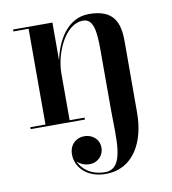

<svg xmlns="http://www.w3.org/2000/svg" viewBox="-82 -541 784 873"><g transform="rotate(-10 310.0 -105.0)"><path d="M35 -9V0H285.5V-9H216.5V-225.5C216.5 -314 269.5 -444.5 355 -444.5C402.5 -444.5 410 -386.5 410 -301V-20C410 107 427.5 251.5 335 251.5C275 251.5 231.5 221.5 215.5 181C229 195 249.5 203.5 271.5 203.5C312.5 203.5 337.5 172 337.5 139C337.5 95.5 302 74 269.5 74C231.5 74 200 101 200 146C200 207.5 252 260 336.5 260C466.5 260 524.5 141.5 524.5 11.5L525 -319.5C525 -406.5 500.5 -469.5 386 -469.5C284 -469.5 233 -368.5 216.5 -285V-460H35V-451H105V-9Z"/></g></svg>

Font: Bodoni* 24pt Medium
Style: Regular
Weight: 500
Version: Version 2.3